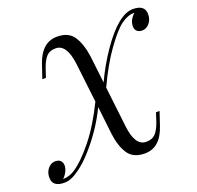

<svg xmlns="http://www.w3.org/2000/svg" viewBox="-162 -859 1039 1011"><g transform="rotate(-20 357.5 -354.0)"><path d="M651.9 -637.2Q651.9 -671.4 684.1 -701.2H681.2Q646.5 -701.2 609.4 -674.3Q572.3 -647.5 516.6 -569.8Q460.9 -492.2 409.7 -381.3L436 -154.8Q448.7 -41 511.2 -41Q544.4 -41 562.5 -59.6Q580.6 -78.1 595.2 -119.1L611.8 -169.9H631.8L606 -92.8Q569.8 14.2 483.9 14.2Q418 14.2 389.6 -29.8Q361.3 -73.7 353 -142.1L335 -299.3Q280.3 -186 194.3 -90.8Q154.3 -46.4 118.2 -21Q71.3 14.2 33.2 14.2Q-34.2 14.2 -33.7 -37.6Q-34.2 -74.2 -7.8 -97.2Q5.9 -108.9 25.4 -108.9Q44.9 -108.4 54.7 -97.7Q64 -86.9 64 -71.3Q64 -55.7 55.2 -38.1Q46.4 -20 32.2 -6.8H36.1Q69.8 -8.3 99.1 -27.8Q150.9 -62 213.4 -140.1Q275.9 -218.3 331.1 -332L305.2 -553.2Q291 -667 229.5 -667Q196.3 -667 178.7 -648.4Q160.6 -629.9 146 -588.9L128.9 -538.1H108.9L134.8 -615.2Q171.9 -722.2 256.8 -722.2Q322.3 -722.7 350.6 -678.7Q378.9 -634.8 388.2 -565.9L406.2 -411.6Q445.3 -496.1 498 -572.3Q601.6 -721.7 682.1 -722.2Q749.5 -722.2 749.5 -670.4Q750 -633.8 723.6 -610.8Q710 -599.1 690.4 -599.1Q670.9 -599.6 661.1 -610.4Q651.4 -621.1 651.9 -637.2Z"/></g></svg>

Font: PlayfairDisplay-Italic
Style: Italic
Weight: 400
Italic angle: -14°
Designer: Claus Eggers Sørensen
Foundry: Claus Eggers Sørensen
Version: Version 1.002;PS 001.002;hotconv 1.0.70;makeotf.lib2.5.58329